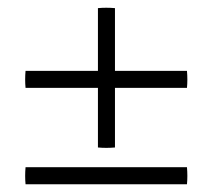

<svg xmlns="http://www.w3.org/2000/svg" viewBox="-20 -597 549 496"><path d="M463 -370H277V-216Q254 -214 233 -216V-370H46Q44 -391 46 -414H233V-576Q254 -578 277 -576V-414H463Q465 -391 463 -370ZM463 -121H46Q44 -142 46 -165H463Q465 -142 463 -121Z"/></svg>

Font: Castoro Titling
Style: Regular
Weight: 400
Version: Version 2.04